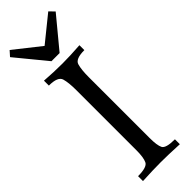

<svg xmlns="http://www.w3.org/2000/svg" viewBox="-304 -931 944 944"><g transform="rotate(-45 168.0 -459.5)"><path d="M291.5 0Q210.9 -3.9 164.1 -3.9Q109.4 -3.9 35.2 0V-34.2Q97.7 -34.2 108.6 -56.9Q119.6 -79.6 119.6 -129.9V-548.3Q119.6 -600.1 111.1 -629.6Q102.5 -659.2 40 -659.2V-693.4Q104.5 -688.5 164.1 -688.5Q216.3 -688.5 286.6 -693.4V-659.2Q225.1 -659.2 216.6 -631.1Q208 -603 208 -549.3V-127Q208 -75.7 218.3 -54.9Q228.5 -34.2 291.5 -34.2ZM190.4 -734.9H133.8L3.9 -893.1L27.3 -919.4L163.1 -812L295.9 -919.4L321.3 -893.1Z"/></g></svg>

Font: Almanac
Style: Regular
Weight: 400
Designer: Eden's Almanac
Version: Version 3.501;March 28, 2021;FontCreator 13.0.0.2683 64-bit